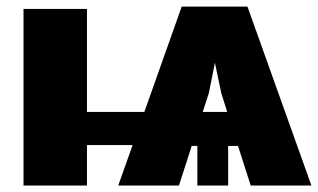

<svg xmlns="http://www.w3.org/2000/svg" viewBox="-20 -573 982 593"><path d="M754.3 0 715.2 -122.2H684.7V0H589.5V-122.2H572.1L532.7 0H345.2L389.6 -125H248.6V0H52.6V-545.5H248.6V-227.3H425.8L541.2 -552.6H744.3L941.8 0ZM625 -285.5 606.2 -227.3H681.8L663.4 -285.5L643.8 -379.3Z"/></svg>

Font: Inter UI Black
Style: Regular
Weight: 900
Designer: Rasmus Andersson
Foundry: rsms
Version: 3.2;8d6f07862